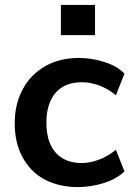

<svg xmlns="http://www.w3.org/2000/svg" viewBox="-20 -754 543 782"><path d="M297 8Q219 8 160 -24Q104 -54 71 -115Q40 -173 40 -252Q40 -331 73 -391Q104 -450 165 -485Q224 -518 302 -518Q354 -518 407 -501Q457 -485 487 -454L452 -366Q419 -393 384 -406Q349 -419 313 -419Q245 -419 207 -377Q169 -333 169 -254Q169 -175 207 -132Q245 -90 313 -90Q347 -90 384 -104Q419 -117 452 -144L487 -56Q455 -25 404 -9Q351 8 297 8ZM228 -734H367V-611H228Z"/></svg>

Font: PRinguin Sans
Style: Bold
Weight: 700
Designer: Vernon Adams
Foundry: Vernon Adams
Version: ""